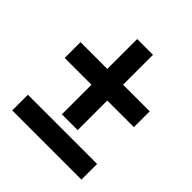

<svg xmlns="http://www.w3.org/2000/svg" viewBox="-174 -747 867 867"><g transform="rotate(45 259.5 -313.5)"><path d="M310 -627H209V-436H38V-335H209V-146H310V-335H480V-436H310ZM480 0V-100H38V0Z"/></g></svg>

Font: Noto Sans UI SemiCondensed
Style: Bold Italic
Weight: 700
Width: 4
Designer: Monotype Design Team
Foundry: Monotype Imaging Inc.
Version: 1.001